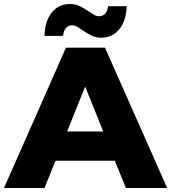

<svg xmlns="http://www.w3.org/2000/svg" viewBox="-34 -938 854 958"><path d="M539 -136H243L188 0H-14L295 -700H490L800 0H594ZM481 -282 391 -506 301 -282ZM375 -789Q356 -802 346.5 -807Q337 -812 327 -812Q307 -812 295 -798Q283 -784 281 -759H188Q190 -832 224 -875Q258 -918 315 -918Q342 -918 363 -908Q384 -898 411 -880Q430 -867 439.5 -862Q449 -857 459 -857Q479 -857 491 -870.5Q503 -884 505 -907H598Q596 -836 562 -793Q528 -750 471 -750Q444 -750 422.5 -760.5Q401 -771 375 -789Z"/></svg>

Font: Idrija
Style: Regular
Weight: 800
Designer: Julieta Ulanovsky
Foundry: Julieta Ulanovsky
Version: Version 7.200